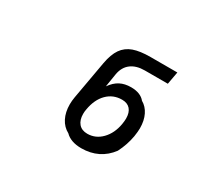

<svg xmlns="http://www.w3.org/2000/svg" viewBox="-95 -938 790 728"><g transform="rotate(30 300.0 -574.5)"><path d="M253.5 -383.5Q229 -396.5 216 -422Q203 -447.5 203 -481.5Q203 -497 206 -514L235.5 -680Q243 -722 259.5 -745.8Q276 -769.5 304.5 -779.8Q333 -790 379 -790H496L486 -735H385.5Q348.5 -735 325.8 -718Q303 -701 297 -668L287.5 -609Q304.5 -633 324.8 -643.5Q345 -654 372.5 -654Q393.5 -654 409 -647.8Q424.5 -641.5 433.5 -630Q455 -618 467 -593.5Q479 -569 479 -535.5Q479 -522 475.5 -499Q468.5 -459 449 -420.5Q426.5 -390 394.8 -374.5Q363 -359 324 -359Q300 -359 282.2 -365.5Q264.5 -372 253.5 -383.5ZM412.5 -516Q415 -531 415 -541.5Q415 -567.5 402.5 -581.8Q390 -596 366.5 -596Q328 -596 301.5 -569.5Q275 -543 267 -496Q265 -486.5 265 -475.5Q265 -449 278.2 -433.5Q291.5 -418 316 -418Q352 -418 378.5 -445.2Q405 -472.5 412.5 -516Z"/></g></svg>

Font: JuliaMono ExtraBold
Style: Italic
Weight: 800
Italic angle: -9°
Monospace: yes
Designer: cormullion
Foundry: corm
Version: Version 0.057; ttfautohint (v1.8.4)